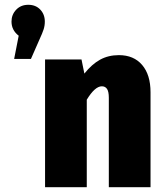

<svg xmlns="http://www.w3.org/2000/svg" viewBox="-20 -781 687 801"><path d="M167 -691Q167 -674 162 -658.5Q157 -643 145 -617L109 -535H39L58 -632Q28 -655 28 -691Q28 -720 47.5 -740.5Q67 -761 98 -761Q129 -761 148 -741Q167 -721 167 -691ZM608 -396V0H434V-373Q434 -399 426.5 -410Q419 -421 405 -421Q376 -421 342 -365V0H168V-533H320L332 -474Q363 -513 397.5 -532Q432 -551 476 -551Q538 -551 573 -510Q608 -469 608 -396Z"/></svg>

Font: Fira Sans Condensed ExtraBold
Style: Regular
Weight: 800
Width: 3
Designer: Carrois Corporate & Edenspiekermann AG
Foundry: Carrois Corporate GbR & Edenspiekermann AG
Version: Version 4.203